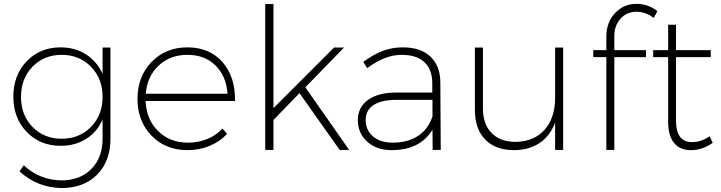

<svg xmlns="http://www.w3.org/2000/svg" viewBox="-20 -763 3669 977"><path d="M542 -521V-57.1Q542 58.1 473.4 126.5Q404.8 194.8 290 193.8Q169.9 190.9 79.1 108.9L101.1 78.1Q179.7 151.9 289.1 154.8Q385.7 155.8 443.8 97.9Q502 40 502 -57.1V-154.8Q474.6 -91.8 418.7 -56.4Q362.8 -21 289.1 -21Q184.1 -21 116 -91.6Q47.9 -162.1 47.9 -271Q47.9 -380.4 115.7 -451.2Q183.6 -522 288.1 -522Q362.3 -522 418 -486.1Q473.6 -450.2 502 -387.2V-521ZM502 -270Q502 -362.8 443.1 -423.3Q384.3 -483.9 293.9 -483.9Q204.1 -483.9 145.5 -423.6Q86.9 -363.3 86.9 -270Q86.9 -177.2 145.3 -117.2Q203.6 -57.1 293.9 -57.1Q384.3 -57.1 443.1 -117.4Q502 -177.7 502 -270Z M933.6 -522Q1046.9 -522 1112.5 -446.5Q1178.2 -371.1 1175.8 -249H720.7Q725.1 -154.3 784.9 -95.7Q844.7 -37.1 936 -37.1Q989.3 -37.1 1034.7 -55.7Q1080.1 -74.2 1111.8 -108.9L1135.7 -82Q1099.1 -42.5 1047.1 -20.8Q995.1 1 933.6 1Q823.2 1 751.5 -72.3Q679.7 -145.5 679.7 -259.8Q679.7 -374 751.5 -448Q823.2 -522 933.6 -522ZM721.7 -286.1H1137.7Q1131.8 -375.5 1076.9 -429.7Q1022 -483.9 933.6 -483.9Q845.7 -483.9 787.4 -429.4Q729 -375 721.7 -286.1Z M1503.9 -289.1 1371.6 -152.8V0H1329.6V-742.2H1371.6V-212.9L1679.7 -521H1730.5L1533.7 -318.8L1756.8 0H1708.5Z M2181.6 0 2180.7 -103Q2117.2 1 1972.7 1Q1896 1 1848.4 -42.2Q1800.8 -85.4 1800.8 -151.9Q1800.8 -216.8 1852.5 -254.4Q1904.3 -292 1994.6 -292H2179.7V-342.8Q2178.7 -410.2 2139.4 -447Q2100.1 -483.9 2023.4 -483.9Q1938 -483.9 1848.6 -416L1828.6 -448.2Q1878.9 -484.9 1926.3 -503.4Q1973.6 -522 2029.8 -522Q2120.6 -522 2170.2 -475.1Q2219.7 -428.2 2220.7 -346.2L2222.7 0ZM1978.5 -37.1Q2053.2 -37.1 2105.2 -70.1Q2157.2 -103 2180.7 -169.9V-254.9H1998.5Q1921.9 -254.9 1881.3 -228.8Q1840.8 -202.6 1840.8 -152.8Q1840.8 -100.6 1878.2 -68.8Q1915.5 -37.1 1978.5 -37.1Z M2845.7 -521V0H2804.7V-139.2Q2779.8 -71.8 2726.3 -35.6Q2672.9 0.5 2595.7 1Q2501.5 1 2449 -53Q2396.5 -106.9 2396.5 -203.1V-521H2437.5V-210.9Q2437.5 -130.9 2481.7 -85.9Q2525.9 -41 2604.5 -41Q2698.7 -43 2751.7 -103.3Q2804.7 -163.6 2804.7 -266.1V-521Z M3220.2 -703.1Q3171.4 -704.1 3138.7 -669.2Q3106 -634.3 3106 -579.1V-507.8H3267.1V-472.2H3106V0H3065.4V-472.2H2999V-507.8H3065.4V-576.2Q3065.4 -650.4 3110.4 -697.3Q3155.3 -744.1 3219.2 -743.2Q3278.8 -743.2 3325.2 -706.1L3306.2 -671.9Q3265.1 -703.1 3220.2 -703.1Z M3590.8 -69.8 3606.9 -36.1Q3553.2 1 3498 1Q3441.4 2 3410.6 -34.9Q3379.9 -71.8 3379.9 -144V-472.2H3303.7V-507.8H3379.9V-637.2H3419.9V-507.8H3596.7V-472.2H3419.9V-148.9Q3419.9 -93.8 3440.9 -66.4Q3461.9 -39.1 3502.9 -40Q3548.8 -40 3590.8 -69.8Z"/></svg>

Font: Montserrat Ultra Light
Style: Regular
Weight: 200
Designer: Julieta Ulanovsky
Foundry: Julieta Ulanovsky
Version: Version 3.001;PS 003.001;hotconv 1.0.70;makeotf.lib2.5.58329